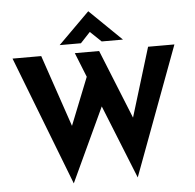

<svg xmlns="http://www.w3.org/2000/svg" viewBox="-63 -1034 1150 1133"><g transform="rotate(-5 511.5 -468.0)"><path d="M32 -731H202L347 -305L459 -586L401 -731H545L710 -322L835 -731H991L707 32L532 -404L328 34ZM565 -786 500 -848 442 -786H316L501 -970H502L691 -786Z"/></g></svg>

Font: Reem Kufi Ink
Style: Bold
Weight: 700
Designer: Khaled Hosny
Version: Version 1.002